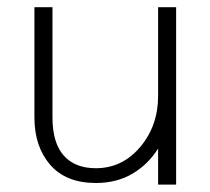

<svg xmlns="http://www.w3.org/2000/svg" viewBox="-20 -500 570 520"><path d="M457 0H408.2V-97.7Q381.3 -54.7 338.6 -29.5Q295.9 -4.4 239.7 -4.4Q158.7 -4.4 116 -53.7Q73.2 -103 73.2 -182.1V-480.5H122.1V-182.1Q122.1 -113.8 152.3 -79.1Q182.6 -44.4 239.7 -44.4Q311 -44.4 359.6 -101.8Q408.2 -159.2 408.2 -240.2V-480.5H457Z"/></svg>

Font: AzarMehrMonospaced
Style: SansRegular
Weight: 1
Designer: Amin Abedi
Version: Version 1.00